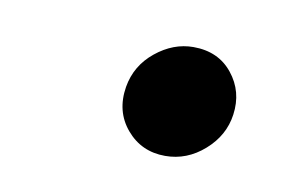

<svg xmlns="http://www.w3.org/2000/svg" viewBox="-32 -599 353 225"><g transform="rotate(10 144.0 -486.5)"><path d="M173.3 -420.4Q145 -420.4 127.2 -441.4Q109.4 -462.4 114.3 -492.2Q118.7 -518.1 139.4 -534.9Q160.2 -551.8 184.1 -551.8Q213.9 -551.8 230.7 -530.8Q247.6 -509.8 243.7 -481.9Q240.2 -456.5 219.7 -438.5Q199.2 -420.4 173.3 -420.4Z"/></g></svg>

Font: Adwaita Sans
Style: Italic
Weight: 400
Italic angle: -9.39999°
Designer: Rasmus Andersson
Foundry: rsms
Version: Version 4.001;git-9221beed3